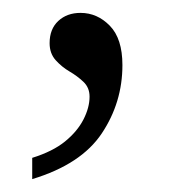

<svg xmlns="http://www.w3.org/2000/svg" viewBox="-20 -124 265 298"><path d="M30 121Q62 111 81 95.5Q100 80 109.5 61.5Q119 43 119 26Q119 12 109.5 3Q100 -6 88 -13Q76 -20 66.5 -30.5Q57 -41 57 -57Q57 -79 70.5 -91.5Q84 -104 105 -104Q131 -104 150.5 -84Q170 -64 170 -23Q170 35 138 83Q106 131 30 154Z"/></svg>

Font: Noto Serif Hebrew Light
Style: Regular
Weight: 300
Version: Version 2.003